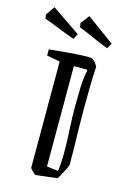

<svg xmlns="http://www.w3.org/2000/svg" viewBox="-154 -860 623 928"><g transform="rotate(15 158.0 -395.5)"><path d="M241 -605Q259 -593 269 -571Q266 -528 265 -469Q264 -410 264 -358Q264 -315 265 -264.5Q266 -214 267 -166.5Q268 -119 268 -83Q267 -72 246 -34L229 -4Q215 -2 190.5 1Q166 4 145 6.5Q124 9 121 9Q119 9 112 3Q105 -3 98.5 -10Q92 -17 92 -20V-551L26 -563V-594Q75 -599 122 -603Q169 -607 202 -608Q235 -609 241 -605ZM164 -45 221 -38Q224 -59 225.5 -82.5Q227 -106 227 -131Q227 -191 223.5 -244.5Q220 -298 220 -366Q220 -404 221.5 -454Q223 -504 232 -542L230 -547H164ZM297 -672Q257 -687 217.5 -705Q178 -723 144 -736L141 -757L174 -800L312 -699ZM128 -674Q87 -688 47 -704.5Q7 -721 -28 -733L-31 -753L0 -798L142 -701Z"/></g></svg>

Font: Grenze Gotisch Light
Style: Regular
Weight: 300
Designer: Renata Polastri
Foundry: Omnibus-Type
Version: Version 1.001